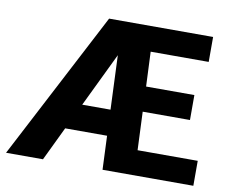

<svg xmlns="http://www.w3.org/2000/svg" viewBox="-78 -810 1095 910"><g transform="rotate(10 469.5 -355.5)"><path d="M906.7 -120.1V0H469.7L462.9 -162.6H261.2L183.1 0H5.4L376 -710.9H876.5V-590.8H597.2L604.5 -424.3H836.9V-304.2H609.4L617.2 -120.1ZM321.3 -287.1H457.5L446.8 -547.4Z"/></g></svg>

Font: Vazirmatn FD ExtraBold
Style: Regular
Weight: 800
Designer: Saber Rastikerdar
Foundry: Saber Rastikerdar
Version: Version 33.003